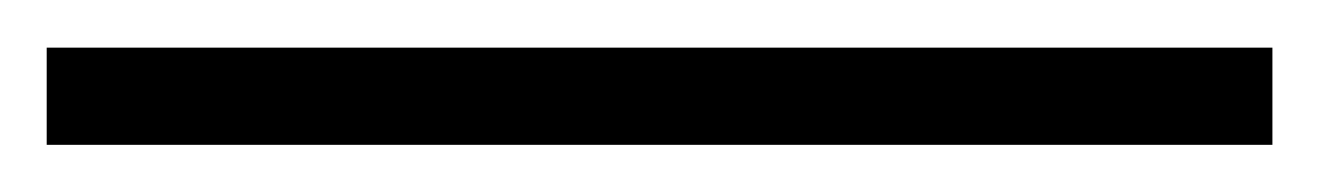

<svg xmlns="http://www.w3.org/2000/svg" viewBox="-28 -775 557 81"><path d="M508.8 -713.9H-8.3V-754.9H508.8Z"/></svg>

Font: Jameel Khushkhat-L
Style: Regular
Weight: 400
Version: Version 3.5